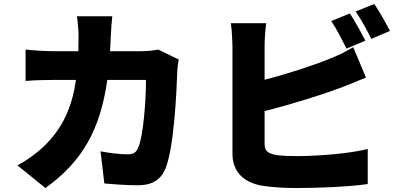

<svg xmlns="http://www.w3.org/2000/svg" viewBox="-20 -893 2040 968"><path d="M881 -593 778 -643C750 -638 720 -635 695 -635H535L539 -717C540 -741 543 -787 546 -811H368C372 -787 376 -736 376 -714L375 -635H250C212 -635 155 -638 109 -643V-485C155 -489 219 -490 250 -490H363C345 -364 303 -260 216 -170C170 -122 115 -85 68 -59L209 55C394 -78 485 -237 521 -490H716C716 -381 702 -207 678 -152C668 -127 657 -115 623 -115C585 -115 534 -121 487 -130L506 32C553 36 613 41 675 41C751 41 793 10 815 -45C857 -150 870 -423 874 -538C874 -548 878 -577 881 -593Z M1744 -825 1650 -787C1677 -748 1706 -689 1727 -648L1822 -688C1804 -723 1769 -788 1744 -825ZM1867 -873 1773 -835C1800 -797 1832 -738 1852 -697L1946 -737C1929 -771 1893 -835 1867 -873ZM1322 -776H1144C1149 -742 1152 -681 1152 -659C1152 -592 1152 -243 1152 -118C1152 -28 1207 26 1299 43C1343 50 1404 55 1472 55C1583 55 1735 49 1834 35V-142C1752 -120 1586 -106 1482 -106C1440 -106 1405 -107 1376 -111C1333 -119 1314 -129 1314 -168V-333C1446 -366 1600 -414 1696 -450C1731 -463 1781 -484 1825 -502L1761 -655C1715 -628 1679 -611 1640 -596C1559 -563 1431 -521 1314 -491V-659C1314 -688 1317 -742 1322 -776Z"/></svg>

Font: Noto Sans CJK TC Black
Style: Regular
Weight: 900
Designer: Ryoko NISHIZUKA 西塚涼子 (kana, bopomofo & ideographs); Paul D. Hunt (Latin, Greek & Cyrillic); Sandoll Communications 산돌커뮤니
Foundry: Adobe
Version: Version 2.004;hotconv 1.0.118;makeotfexe 2.5.65603